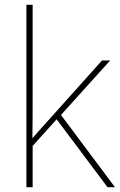

<svg xmlns="http://www.w3.org/2000/svg" viewBox="-20 -780 499 800"><path d="M116 -385V-760H90V0H116V-172L216 -283L428 0H459L234 -301L439 -528H405L172 -268C150 -244 137 -229 115 -204C116 -267 116 -321 116 -385Z"/></svg>

Font: Noto Sans Gurmukhi UI Thin
Style: Regular
Weight: 100
Designer: Jelle Bosma - Monotype Design Team
Foundry: Monotype Imaging Inc.
Version: Version 2.004